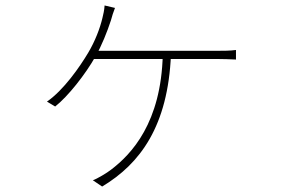

<svg xmlns="http://www.w3.org/2000/svg" viewBox="-20 -618 1040 703"><path d="M401 -589 363 -598C362 -580 358 -565 355 -552C346 -514 328 -467 303 -425C272 -373 213 -288 152 -246L182 -228C229 -265 293 -346 330 -412C352 -450 373 -503 386 -543C390 -559 395 -573 401 -589ZM326 -432 319 -402C363 -402 753 -402 776 -402C796 -402 823 -401 844 -400V-435C823 -432 797 -432 776 -432C753 -432 363 -432 326 -432ZM606 -418H576C570 -169 462 -54 387 3C372 15 335 37 320 42L354 65C494 -19 595 -157 606 -418Z"/></svg>

Font: Source Han Sans JP VF
Style: Regular
Weight: 250
Designer: Ryoko NISHIZUKA 西塚涼子 (kana, bopomofo & ideographs); Paul D. Hunt (Latin, Greek & Cyrillic); Sandoll Communications 산돌커뮤니
Foundry: Adobe
Version: Version 2.004;hotconv 1.0.118;makeotfexe 2.5.65603